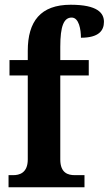

<svg xmlns="http://www.w3.org/2000/svg" viewBox="-20 -789 458 809"><path d="M16 0H336V-51H295C268 -51 234 -59 234 -117V-471H354V-536H234V-592C234 -679 249 -715 282 -715C313 -715 321 -664 321 -630C396 -630 418 -660 418 -697C418 -734 391 -769 278 -769C151 -769 97 -699 97 -575V-536H20V-471H97V-117C97 -59 60 -51 36 -51H16Z"/></svg>

Font: Noto Serif Myanmar Condensed
Style: Bold
Weight: 700
Width: 3
Designer: Ben Mitchell and the Monotype Design Team
Foundry: Monotype Imaging Inc.
Version: Version 2.106